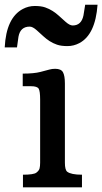

<svg xmlns="http://www.w3.org/2000/svg" viewBox="-26 -798 436 818"><path d="M0 0ZM71.8 -53.7Q117.2 -53.7 128.7 -62.3Q140.1 -70.8 142.6 -80.6Q145 -90.3 145 -105V-374Q145 -409.2 138.9 -419.9Q132.8 -430.7 106 -430.7H70.8V-484.4Q118.7 -484.4 146 -491.5Q173.3 -498.5 184.6 -501.7Q195.8 -504.9 209 -504.9Q234.4 -504.9 242.4 -490Q250.5 -475.1 250.5 -442.4V-105Q250.5 -74.2 260.3 -66.4Q276.9 -53.7 323.2 -53.7V0H71.8ZM312 -614.3Q288.1 -601.6 261.2 -601.6Q234.4 -601.6 216.8 -607.7Q199.2 -613.8 185.1 -623Q170.9 -632.3 159.2 -643.1Q147.5 -653.8 130.4 -669.2Q113.3 -684.6 100.6 -684.6Q60.5 -684.6 52.7 -641.6L46.4 -596.2H-5.9Q0.5 -722.2 71.3 -759.8Q95.2 -772.5 122.3 -772.5Q149.4 -772.5 166.7 -766.4Q184.1 -760.3 198.5 -751Q212.9 -741.7 224.6 -731Q236.3 -720.2 253.7 -704.8Q271 -689.5 283.7 -689.5Q320.8 -689.5 329.6 -732.4L336.9 -777.8H389.6Q380.4 -650.4 312 -614.3Z"/></svg>

Font: Arbutus Slab
Style: Regular
Weight: 400
Designer: Karolina Lach
Foundry: Karolina Lach
Version: Version 1.001; ttfautohint (v0.92) -l 10 -r 16 -G 200 -x 7 -